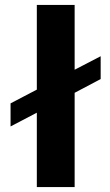

<svg xmlns="http://www.w3.org/2000/svg" viewBox="-20 -762 449 782"><path d="M390 -533V-440L284 -384V0H130V-303L23 -247V-341L130 -397V-742H284V-478Z"/></svg>

Font: Montserrat SemiBold
Style: Regular
Weight: 600
Designer: Julieta Ulanovsky
Foundry: Julieta Ulanovsky
Version: Version 6.001